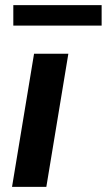

<svg xmlns="http://www.w3.org/2000/svg" viewBox="-20 -730 417 750"><path d="M27 0 113 -520H247L161 0ZM377 -630H32V-710H377Z"/></svg>

Font: Iosevka Aile Extrabold
Style: Italic
Weight: 800
Italic angle: -9°
Designer: Belleve Invis
Foundry: Belleve Invis
Version: Version 31.1.0; ttfautohint (v1.8.4)